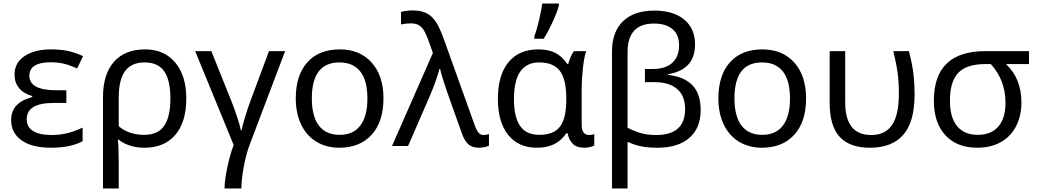

<svg xmlns="http://www.w3.org/2000/svg" viewBox="-20 -825 5859 1085"><path d="M355 -314.9V-243.2H282.2Q130.9 -243.2 130.9 -150.9Q130.9 -107.4 167 -84.7Q203.1 -62 272.9 -62Q314.5 -62 356.2 -71.5Q397.9 -81.1 446.8 -104V-26.9Q378.9 9.8 268.1 9.8Q160.6 9.8 101.8 -32Q43 -73.7 43 -146Q43 -194.3 70.6 -226.3Q98.1 -258.3 162.1 -276.9V-282.2Q113.8 -295.9 87.9 -327.1Q62 -358.4 62 -403.8Q62 -469.7 118.4 -507.8Q174.8 -545.9 268.1 -545.9Q322.3 -545.9 364.5 -536.9Q406.7 -527.8 449.2 -507.8L416 -438Q367.7 -459.5 335.4 -466.3Q303.2 -473.1 267.1 -473.1Q146 -473.1 146 -397Q146 -314.9 298.8 -314.9Z M1032.7 -268.1Q1032.7 -135.3 970.7 -62.7Q908.7 9.8 795.9 9.8Q710 9.8 650.9 -35.2H646Q650.9 -2 650.9 98.1V240.2H562V-274.9Q562 -405.3 623.8 -475.6Q685.5 -545.9 800.8 -545.9Q907.7 -545.9 970.2 -471.7Q1032.7 -397.5 1032.7 -268.1ZM796.9 -472.2Q722.2 -472.2 686.5 -422.9Q650.9 -373.5 650.9 -273.9V-111.8Q707.5 -63 794.9 -63Q873.5 -63 908.2 -114.7Q942.9 -166.5 942.9 -268.1Q942.9 -370.6 908.4 -421.4Q874 -472.2 796.9 -472.2Z M1344.2 240.2H1249Q1249 195.8 1263.7 125Q1278.3 54.2 1300.3 -5.9L1083 -536.1H1174.3L1287.1 -254.9Q1305.2 -209.5 1321 -160.9Q1336.9 -112.3 1341.3 -88.9H1345.2Q1348.1 -108.4 1364 -160.9Q1379.9 -213.4 1394 -251L1500 -536.1H1591.3L1393.1 -13.2Q1371.1 43.9 1357.7 116.2Q1344.2 188.5 1344.2 240.2Z M2147 -269Q2147 -137.7 2080.6 -64Q2014.2 9.8 1897 9.8Q1824.2 9.8 1768.1 -24.2Q1711.9 -58.1 1681.6 -121.6Q1651.4 -185.1 1651.4 -269Q1651.4 -399.9 1716.8 -472.9Q1782.2 -545.9 1900.4 -545.9Q2013.7 -545.9 2080.3 -471.4Q2147 -397 2147 -269ZM1742.2 -269Q1742.2 -168 1782 -115.5Q1821.8 -63 1899.4 -63Q1976.1 -63 2016.1 -115.5Q2056.2 -168 2056.2 -269Q2056.2 -370.1 2015.9 -421.1Q1975.6 -472.2 1897.9 -472.2Q1742.2 -472.2 1742.2 -269Z M2195.3 0 2426.3 -525.9 2399.4 -601.1Q2382.8 -644.5 2370.8 -660.6Q2358.9 -676.8 2342.5 -684.8Q2326.2 -692.9 2302.2 -692.9Q2272 -692.9 2246.1 -687V-757.8Q2279.3 -766.1 2312 -766.1Q2357.9 -766.1 2388.2 -751.5Q2418.5 -736.8 2440.7 -705.3Q2462.9 -673.8 2490.2 -598.1L2663.1 -116.2Q2672.9 -88.4 2684.3 -75.2Q2695.8 -62 2713.4 -62Q2725.1 -62 2743.2 -66.9V-2Q2718.8 9.8 2686 9.8Q2649.9 9.8 2627.9 -8.3Q2606 -26.4 2590.3 -70.8L2517.1 -275.9Q2475.6 -394.5 2467.3 -435.1H2463.4Q2447.3 -373.5 2408.2 -280.8L2286.1 0Z M3028.3 -63Q3108.9 -63 3144.5 -109.4Q3180.2 -155.8 3180.2 -261.2V-267.1Q3180.2 -377 3143.8 -424.6Q3107.4 -472.2 3027.3 -472.2Q2884.3 -472.2 2884.3 -265.1Q2884.3 -164.6 2918.7 -113.8Q2953.1 -63 3028.3 -63ZM3013.2 9.8Q2909.7 9.8 2851.6 -63Q2793.5 -135.7 2793.5 -266.1Q2793.5 -399.9 2853 -472.9Q2912.6 -545.9 3021.5 -545.9Q3080.6 -545.9 3119.6 -525.4Q3158.7 -504.9 3185.1 -463.9H3191.4Q3203.1 -508.8 3223.1 -536.1H3292.5Q3280.8 -502.4 3273.9 -439.2Q3267.1 -376 3267.1 -326.2V-118.2Q3267.1 -87.4 3279.1 -74.7Q3291 -62 3308.1 -62Q3323.7 -62 3338.4 -66.9V-2.9Q3330.6 1.5 3314.7 5.6Q3298.8 9.8 3282.2 9.8Q3239.7 9.8 3217.8 -11.2Q3195.8 -32.2 3187.5 -71.8H3180.2Q3150.9 -29.3 3110.6 -9.8Q3070.3 9.8 3013.2 9.8ZM2999.5 -620.1Q3013.7 -656.7 3026.6 -713.1Q3039.6 -769.5 3044.4 -805.2H3138.2V-793.9Q3130.9 -763.2 3105.2 -706.1Q3079.6 -648.9 3052.2 -606H2999.5Z M3677.7 -765.1Q3785.6 -765.1 3846.7 -714.4Q3907.7 -663.6 3907.7 -574.2Q3907.7 -430.7 3755.4 -405.8V-401.9Q3846.7 -391.6 3893.1 -343Q3939.5 -294.4 3939.5 -203.1Q3939.5 -101.6 3875.7 -45.9Q3812 9.8 3695.3 9.8Q3641.1 9.8 3601.8 1.7Q3562.5 -6.3 3526.4 -23.9V240.2H3438.5V-535.2Q3438.5 -644.5 3500.5 -704.8Q3562.5 -765.1 3677.7 -765.1ZM3675.3 -691.9Q3526.4 -691.9 3526.4 -530.8V-103Q3561 -85 3598.9 -73.5Q3636.7 -62 3687.5 -62Q3851.6 -62 3851.6 -209Q3851.6 -283.2 3806.6 -322Q3761.7 -360.8 3677.7 -360.8H3624.5V-435.1H3667.5Q3740.2 -435.1 3778.8 -469.7Q3817.4 -504.4 3817.4 -569.8Q3817.4 -628.9 3780.3 -660.4Q3743.2 -691.9 3675.3 -691.9Z M4535.2 -269Q4535.2 -137.7 4468.8 -64Q4402.3 9.8 4285.2 9.8Q4212.4 9.8 4156.2 -24.2Q4100.1 -58.1 4069.8 -121.6Q4039.6 -185.1 4039.6 -269Q4039.6 -399.9 4105 -472.9Q4170.4 -545.9 4288.6 -545.9Q4401.9 -545.9 4468.5 -471.4Q4535.2 -397 4535.2 -269ZM4130.4 -269Q4130.4 -168 4170.2 -115.5Q4210 -63 4287.6 -63Q4364.3 -63 4404.3 -115.5Q4444.3 -168 4444.3 -269Q4444.3 -370.1 4404.1 -421.1Q4363.8 -472.2 4286.1 -472.2Q4130.4 -472.2 4130.4 -269Z M4896.5 9.8Q4782.2 9.8 4725.3 -51.5Q4668.5 -112.8 4668.5 -243.2V-536.1H4756.3V-246.1Q4756.3 -62 4903.3 -62Q4982.9 -62 5021.2 -119.1Q5059.6 -176.3 5059.6 -295.9Q5059.6 -358.4 5053 -409.4Q5046.4 -460.4 5028.3 -536.1H5116.2Q5135.3 -463.4 5141.8 -408Q5148.4 -352.5 5148.4 -292Q5148.4 -136.7 5084.7 -63.5Q5021 9.8 4896.5 9.8Z M5752 -246.1Q5752 -169.9 5721.9 -111.6Q5691.9 -53.2 5635.5 -21.7Q5579.1 9.8 5502.9 9.8Q5387.2 9.8 5322.3 -60.8Q5257.3 -131.3 5257.3 -255.9Q5257.3 -536.1 5548.3 -536.1H5794.9V-462.9H5665Q5752 -381.3 5752 -246.1ZM5348.1 -255.9Q5348.1 -161.6 5388.4 -112.3Q5428.7 -63 5505.4 -63Q5581.1 -63 5621.6 -109.9Q5662.1 -156.7 5662.1 -244.1Q5662.1 -371.6 5579.1 -462.9H5548.3Q5441.9 -462.9 5395 -413.3Q5348.1 -363.8 5348.1 -255.9Z"/></svg>

Font: NotoPenekeko
Style: Regular
Weight: 400
Designer: Monotype Design team
Foundry: Monotype Imaging Inc.
Version: Version 1.04